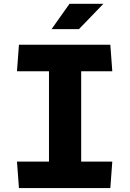

<svg xmlns="http://www.w3.org/2000/svg" viewBox="-20 -958 660 978"><path d="M76.5 0H542L552 -135H393.5V-595H552L542 -730H76.5L66.5 -595H229.5V-135H66.5ZM242.5 -809.5 334 -938.5H506.5L382 -809.5Z"/></svg>

Font: Monaspace Argon ExtraBold
Style: Bold
Weight: 800
Designer: Riley Cran & the Lettermatic Team
Foundry: Lettermatic
Version: Version 1.000 (Monaspace Argon)